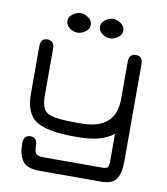

<svg xmlns="http://www.w3.org/2000/svg" viewBox="-89 -691 841 965"><g transform="rotate(10 331.5 -208.0)"><path d="M245.1 -516.6C258.1 -516.6 271.3 -521.3 284.7 -530.8C298 -540.2 304.7 -552.1 304.7 -566.4C304.7 -580.7 298 -592.6 284.7 -602.1C271.3 -611.5 258.1 -616.2 245.1 -616.2C232.1 -616.2 218.9 -611.5 205.6 -602.1C192.2 -592.6 185.5 -580.7 185.5 -566.4C185.5 -552.1 191.9 -540.2 204.6 -530.8C217.3 -521.3 230.8 -516.6 245.1 -516.6ZM411.1 -516.6C424.2 -516.6 437.3 -521.3 450.7 -530.8C464 -540.2 470.7 -552.1 470.7 -566.4C470.7 -580.7 464 -592.6 450.7 -602.1C437.3 -611.5 424.2 -616.2 411.1 -616.2C398.1 -616.2 384.9 -611.5 371.6 -602.1C358.2 -592.6 351.6 -580.7 351.6 -566.4C351.6 -552.1 357.9 -540.2 370.6 -530.8C383.3 -521.3 396.8 -516.6 411.1 -516.6ZM589.8 75.2V-416C589.8 -443.4 578.1 -457 554.7 -457C531.2 -457 519.5 -443.4 519.5 -416V-226.6C519.5 -122.4 460.6 -70.3 342.8 -70.3H314.5C242.2 -70.3 194.8 -76.3 172.4 -88.4C149.9 -100.4 138.7 -129.9 138.7 -176.8V-416C138.7 -443.4 126.6 -457 102.5 -457C79.8 -457 68.4 -443.4 68.4 -416V-173.8C68.4 -105.5 87.6 -59.4 126 -35.6C164.4 -11.9 227.2 0 314.5 0H342.8C420.2 0 479.2 -16.3 519.5 -48.8V90.8C519.5 107.1 517.4 117.7 513.2 122.6C509 127.4 499.3 129.9 484.4 129.9H182.6C165 129.9 153.3 126.3 147.5 119.1C141.6 112 138.7 98.6 138.7 79.1C138.7 51.1 127 37.1 103.5 37.1C80.1 37.1 68.4 51.8 68.4 81.1C68.4 116.9 75.7 145.7 90.3 167.5C105 189.3 133.5 200.2 175.8 200.2H491.2C529 200.2 554.9 190.6 568.8 171.4C582.8 152.2 589.8 120.1 589.8 75.2Z"/></g></svg>

Font: Jura
Style: DemiBold
Weight: 600
Version: Version 2.5.1